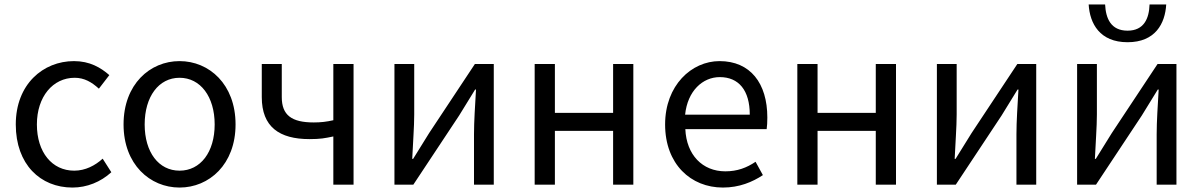

<svg xmlns="http://www.w3.org/2000/svg" viewBox="-20 -831 5406 864"><path d="M306 13C371 13 433 -12 481 -56L442 -117C408 -86 364 -63 314 -63C214 -63 146 -146 146 -271C146 -396 218 -481 316 -481C360 -481 393 -461 425 -432L472 -493C433 -527 384 -556 313 -556C174 -556 51 -452 51 -271C51 -91 162 13 306 13Z M788 13C921 13 1040 -91 1040 -271C1040 -452 921 -556 788 -556C655 -556 536 -452 536 -271C536 -91 655 13 788 13ZM788 -63C694 -63 631 -146 631 -271C631 -396 694 -481 788 -481C882 -481 946 -396 946 -271C946 -146 882 -63 788 -63Z M1158 -543V-394C1158 -260 1237 -205 1373 -205C1422 -205 1442 -209 1480 -217V0H1571V-543H1480V-290C1449 -283 1424 -280 1392 -280C1292 -280 1248 -313 1248 -394V-543Z M1755 0H1840L2046 -311C2066 -344 2097 -394 2118 -428H2122C2118 -357 2113 -285 2113 -227V0H2202V-543H2117L1911 -232C1891 -199 1860 -149 1839 -116H1835C1838 -186 1844 -259 1844 -316V-543H1755Z M2386 -543V0H2477V-242H2739V0H2830V-543H2739V-323H2477V-543Z M3233 13C3307 13 3366 -12 3413 -43L3380 -103C3340 -76 3298 -60 3244 -60C3141 -60 3069 -134 3064 -250H3430C3432 -263 3433 -282 3433 -302C3433 -457 3356 -556 3218 -556C3092 -556 2973 -447 2973 -271C2973 -92 3089 13 3233 13ZM3063 -315C3074 -422 3142 -484 3219 -484C3304 -484 3354 -425 3354 -315Z M3568 -543V0H3659V-242H3921V0H4012V-543H3921V-323H3659V-543Z M4196 0H4281L4487 -311C4507 -344 4538 -394 4559 -428H4563C4559 -357 4554 -285 4554 -227V0H4643V-543H4558L4352 -232C4332 -199 4301 -149 4280 -116H4276C4279 -186 4285 -259 4285 -316V-543H4196Z M4827 -543V0H4912L5118 -311C5138 -344 5169 -394 5190 -428H5194C5190 -357 5185 -285 5185 -227V0H5274V-543H5189L4983 -232C4963 -199 4932 -149 4911 -116H4907C4910 -186 4916 -259 4916 -316V-543ZM5054 -641C5179 -641 5223 -725 5228 -811H5153C5151 -748 5128 -693 5054 -693C4979 -693 4956 -748 4953 -811H4879C4884 -725 4929 -641 5054 -641Z"/></svg>

Font: Kinto Sans
Style: Regular
Weight: 400
Designer: Authors: Ryoko NISHIZUKA  (kana & ideographs); Paul D. Hunt (Latin, Greek & Cyrillic); Wenlong ZHANG  (bopomofo); Sandol
Foundry: Adobe Systems Incorporated, ookami Inc.
Version: Version 0.001